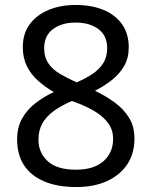

<svg xmlns="http://www.w3.org/2000/svg" viewBox="-20 -744 612 774"><path d="M285 -724Q348 -724 396 -704.5Q444 -685 471.5 -647Q499 -609 499 -553Q499 -510 480.5 -478Q462 -446 431 -421.5Q400 -397 363 -378Q407 -357 443 -330.5Q479 -304 500.5 -269Q522 -234 522 -185Q522 -125 493 -81.5Q464 -38 411.5 -14Q359 10 288 10Q211 10 157.5 -13Q104 -36 76.5 -78.5Q49 -121 49 -182Q49 -231 69.5 -267Q90 -303 124 -329Q158 -355 197 -373Q162 -393 133.5 -418.5Q105 -444 88.5 -477Q72 -510 72 -554Q72 -609 100 -646.5Q128 -684 176 -704Q224 -724 285 -724ZM135 -181Q135 -129 172 -94.5Q209 -60 286 -60Q359 -60 397.5 -94.5Q436 -129 436 -184Q436 -219 417.5 -245.5Q399 -272 365.5 -293Q332 -314 286 -331L270 -337Q226 -318 196 -296Q166 -274 150.5 -246Q135 -218 135 -181ZM284 -653Q229 -653 193.5 -626.5Q158 -600 158 -550Q158 -513 175.5 -488Q193 -463 223 -445.5Q253 -428 289 -412Q324 -427 351.5 -445Q379 -463 395.5 -488.5Q412 -514 412 -550Q412 -600 377 -626.5Q342 -653 284 -653Z"/></svg>

Font: hexuguzrati05
Style: Book
Weight: 400
Designer: Jelle Bosma - Monotype Design Team, Universal Thirst
Foundry: Monotype Imaging Inc.
Version: Version 2.106